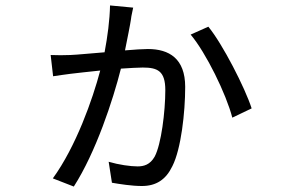

<svg xmlns="http://www.w3.org/2000/svg" viewBox="-20 -637 1040 705"><path d="M384 -617C383 -564 375 -503 364 -445C313 -441 264 -436 238 -435C214 -434 191 -434 166 -435L175 -357C193 -360 218 -363 239 -366C261 -369 303 -373 348 -378C320 -272 259 -99 174 18L251 48C332 -78 395 -270 424 -385C456 -387 485 -389 504 -389C558 -389 587 -377 587 -306C587 -227 572 -107 548 -62C531 -32 508 -26 485 -26C459 -26 416 -32 379 -43L391 34C420 39 464 46 501 46C553 46 589 23 613 -27C645 -90 660 -224 660 -318C660 -422 601 -457 523 -457C505 -457 474 -455 439 -452C448 -497 458 -546 461 -567C462 -579 466 -592 469 -609ZM680 -510C736 -444 811 -291 833 -205L904 -239C880 -314 797 -476 745 -539Z"/></svg>

Font: Noto Sans CJK SC Regular
Style: Regular
Weight: 400
Designer: Ryoko NISHIZUKA (kana & ideographs); Paul D. Hunt (Latin, Greek & Cyrillic); Wenlong ZHANG (bopomofo); Sandoll Communica
Foundry: Adobe Systems Incorporated
Version: Version 1.004;PS 1.004;hotconv 1.0.82;makeotf.lib2.5.63406